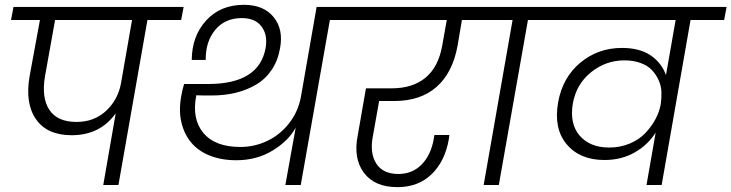

<svg xmlns="http://www.w3.org/2000/svg" viewBox="-20 -769 3040 798"><path d="M297.9 -262.2Q371.1 -262.2 420.7 -308.1Q470.2 -354 482.9 -422.9L528.8 -686H209L167 -452.1Q151.9 -362.8 185.1 -312.5Q218.3 -262.2 297.9 -262.2ZM25.9 -686 36.1 -740.2H743.2L732.9 -686H592.8L472.2 0H409.2L460.9 -297.9Q396 -207 277.8 -207Q175.8 -207 129.6 -273.4Q83.5 -339.8 103 -452.1L146 -686Z M1166 0 1209 -238.8Q1180.7 -185.1 1114.3 -144Q1047.9 -103 961.9 -103Q900.4 -103 852.3 -122.1Q804.2 -141.1 774.7 -176.5Q745.1 -211.9 733.6 -261.7Q722.2 -311.5 733.9 -373Q736.3 -390.1 745.1 -419.9H845.7Q1057.1 -419.9 1084 -569.8Q1093.3 -623.5 1067.1 -658.7Q1041 -693.8 984.9 -693.8Q915 -693.8 874.5 -644.8Q834 -595.7 835 -520H776.9Q777.8 -619.6 837.2 -684.3Q896.5 -749 994.1 -749Q1075.7 -749 1117.2 -698Q1158.7 -647 1144 -568.8Q1135.3 -517.6 1109.4 -479Q1083.5 -440.4 1044.7 -417.5Q1005.9 -394.5 959.5 -383.3Q913.1 -372.1 858.9 -372.1Q812 -372.1 795.9 -373Q776.4 -275.4 825 -216.8Q873.5 -158.2 979 -158.2Q1038.1 -158.2 1091.3 -183.6Q1144.5 -209 1182.1 -257.3Q1219.7 -305.7 1231 -368.2L1295.9 -740.2H1501L1491.7 -686H1351.1L1230 0Z M1433.6 -686 1443.8 -740.2H2037.6L2028.8 -686H1899.9L1881.8 -579.1Q1861.3 -466.8 1794.7 -408Q1728 -349.1 1617.7 -349.1H1555.7L1529.8 -203.1Q1516.1 -133.3 1543.7 -89.6Q1571.3 -45.9 1635.7 -45.9Q1693.8 -45.9 1732.4 -85.2Q1771 -124.5 1782.7 -190.9L1785.6 -208H1847.7Q1845.7 -194.3 1845.7 -191.9Q1829.6 -98.6 1773.9 -44.9Q1718.3 8.8 1631.8 8.8Q1537.1 8.8 1492.4 -51Q1447.8 -110.8 1466.8 -206.1L1501 -401.9H1607.9Q1695.3 -401.9 1748.8 -446.3Q1802.2 -490.7 1817.9 -579.1L1836.9 -686Z M1990.2 0 2110.4 -686H1969.2L1979.5 -740.2H2324.2L2314.5 -686H2174.3L2053.2 0Z M2512.2 -155.8Q2558.1 -155.8 2597.4 -172.4Q2636.7 -189 2662.4 -216.1Q2688 -243.2 2704.1 -273.4Q2720.2 -303.7 2726.1 -335Q2730 -361.3 2729 -387.2Q2728 -413.1 2717 -436.8Q2706.1 -460.4 2688.7 -478.5Q2671.4 -496.6 2642.1 -507.3Q2612.8 -518.1 2575.2 -518.1Q2498 -518.1 2436.8 -469Q2375.5 -419.9 2360.8 -338.9Q2346.7 -254.4 2389.4 -205.1Q2432.1 -155.8 2512.2 -155.8ZM2989.7 -686H2850.1L2730 0H2667L2705.1 -217.8Q2671.9 -166 2617.2 -135Q2562.5 -104 2492.2 -104Q2390.1 -104 2335.2 -169.4Q2280.3 -234.9 2299.8 -344.2Q2318.4 -447.3 2392.1 -508.5Q2465.8 -569.8 2564.9 -569.8Q2638.2 -569.8 2683.8 -539.1Q2729.5 -508.3 2748 -457L2788.1 -686H2255.9L2266.1 -740.2H3000Z"/></svg>

Font: SVN-Poppins Light
Style: Italic
Weight: 300
Italic angle: -10°
Designer: Ninad Kale (Devanagari), Jonny Pinhorn (Latin)
Foundry: Indian Type Foundry
Version: Version 3.002 2017